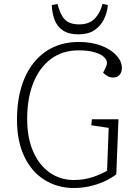

<svg xmlns="http://www.w3.org/2000/svg" viewBox="-20 -927 669 961"><path d="M573 -330 562 -54Q532 -32 497.5 -17Q463 -2 426 6Q389 14 350 14Q268 14 203 -26.5Q138 -67 101.5 -144Q65 -221 65 -327Q65 -447 102.5 -534.5Q140 -622 209.5 -669.5Q279 -717 375 -717Q438 -717 486.5 -698.5Q535 -680 562.5 -650Q590 -620 590 -587Q590 -565 578 -552Q566 -539 547 -539Q531 -539 519 -545.5Q507 -552 496 -563L509 -589Q522 -615 507.5 -634Q493 -653 458.5 -664Q424 -675 374 -675Q294 -675 236.5 -633Q179 -591 147.5 -514Q116 -437 116 -332Q116 -237 146 -168.5Q176 -100 229 -63Q282 -26 350 -26Q400 -26 445 -41Q490 -56 516 -73L524 -287L437 -300L440 -330ZM268 -907Q280 -856 303.5 -830.5Q327 -805 376 -805Q426 -805 453.5 -833Q481 -861 493 -907L520 -902Q516 -862 499.5 -829Q483 -796 452 -775.5Q421 -755 372 -755Q325 -755 296 -774Q267 -793 254 -826Q241 -859 239 -902Z"/></svg>

Font: Literata 18pt ExtraLight
Style: Italic
Weight: 250
Italic angle: -2°
Designer: Latin by Veronika Burian and Jose Scaglione. Greek by Irene Vlachou. Cyrillic by Vera Evstafieva
Foundry: TypeTogether
Version: Version 3.103;gftools[0.9.29]